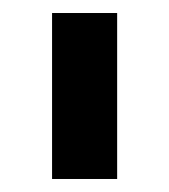

<svg xmlns="http://www.w3.org/2000/svg" viewBox="-20 -720 259 295"><path d="M60 -700H160V-445H60Z"/></svg>

Font: TypoPRO Montserrat Alternates
Style: Regular
Weight: 500
Designer: Julieta Ulanovsky
Foundry: Julieta Ulanovsky
Version: Version 6.001